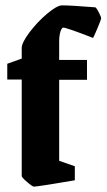

<svg xmlns="http://www.w3.org/2000/svg" viewBox="-20 -677 393 708"><path d="M105 11.2Q99.6 11.2 79.8 -5.9Q60.1 -22.9 60.1 -27.8V-383.8H6.8V-441.9L60.1 -460.9V-500Q60.1 -519.5 88.9 -557.9Q117.7 -596.2 154.1 -626.7Q190.4 -657.2 209 -657.2Q241.7 -657.2 332 -649.9Q337.4 -645.5 345.2 -629.9Q353 -614.3 353 -608.9Q353 -605.5 339.4 -573Q325.7 -540.5 323.2 -537.1Q225.6 -575.2 212.9 -575.2Q210 -575.2 206.5 -569.3Q203.1 -563.5 200.7 -552Q198.2 -540.5 198.2 -526.9V-456.1H300.8V-382.8H198.2V-84L255.9 -64V-12.2Q118.2 11.2 105 11.2Z"/></svg>

Font: Grenze
Style: Bold
Weight: 700
Designer: Renata Polastri
Foundry: Omnibus-Type
Version: Version 1.002;PS 001.002;hotconv 1.0.88;makeotf.lib2.5.64775